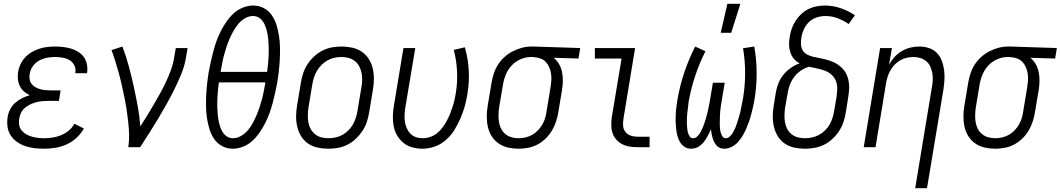

<svg xmlns="http://www.w3.org/2000/svg" viewBox="-20 -772 5563 1007"><path d="M212 8Q186 8 160.5 5Q135 2 112 -6Q89 -14 69.5 -27.5Q50 -41 36.5 -61.5Q23 -82 19.5 -107Q16 -132 20 -158Q23 -178 33 -198Q43 -218 59.5 -232.5Q76 -247 96 -257Q116 -267 136 -273Q119 -281 105.5 -292.5Q92 -304 84 -320.5Q76 -337 74 -356Q72 -375 75 -395Q78 -415 87.5 -435Q97 -455 112.5 -471.5Q128 -488 147 -499Q166 -510 186 -516.5Q206 -523 227 -525.5Q248 -528 269 -528Q290 -528 311.5 -525.5Q333 -523 353 -517Q373 -511 390.5 -500Q408 -489 419.5 -473Q431 -457 435.5 -436Q440 -415 437 -393L436 -388H375V-391Q379 -411 370 -429Q361 -447 345 -456.5Q329 -466 309 -469.5Q289 -473 269 -473Q248 -473 226.5 -469Q205 -465 185.5 -454.5Q166 -444 152.5 -425Q139 -406 136 -386Q133 -371 135 -357.5Q137 -344 144.5 -333.5Q152 -323 163.5 -316Q175 -309 188.5 -305Q202 -301 215.5 -299.5Q229 -298 243 -298H298L289 -243H234Q218 -243 202 -241.5Q186 -240 170.5 -236Q155 -232 140 -225Q125 -218 111.5 -207Q98 -196 90.5 -181Q83 -166 81 -150Q78 -133 80.5 -117Q83 -101 93 -88.5Q103 -76 117 -68Q131 -60 146.5 -55.5Q162 -51 178.5 -49Q195 -47 212 -47Q233 -47 256 -50.5Q279 -54 300.5 -63Q322 -72 340.5 -87Q359 -102 370 -123L420 -98Q405 -71 381 -49Q357 -27 329 -14.5Q301 -2 271 3Q241 8 212 8Z M653 0Q658 -34 657 -67Q656 -100 652.5 -132.5Q649 -165 644 -197.5Q639 -230 632.5 -261.5Q626 -293 619 -324.5Q612 -356 603.5 -387Q595 -418 585.5 -448.5Q576 -479 565 -509L622 -528Q641 -478 655 -426.5Q669 -375 680.5 -322.5Q692 -270 702 -216.5Q712 -163 716 -109Q734 -137 752 -166Q770 -195 787 -224.5Q804 -254 820.5 -283.5Q837 -313 851 -343.5Q865 -374 876.5 -405Q888 -436 893 -468L902 -520H964L955 -468Q948 -426 931.5 -385.5Q915 -345 895.5 -305.5Q876 -266 854.5 -227.5Q833 -189 810 -150.5Q787 -112 763 -74.5Q739 -37 715 0Z M1201 8Q1170 8 1144.5 -6Q1119 -20 1103 -43.5Q1087 -67 1078.5 -95Q1070 -123 1065.5 -152.5Q1061 -182 1060.5 -212.5Q1060 -243 1061.5 -273.5Q1063 -304 1066.5 -335Q1070 -366 1075 -396Q1080 -423 1086 -450Q1092 -477 1099 -503.5Q1106 -530 1115.5 -556.5Q1125 -583 1138 -608.5Q1151 -634 1167.5 -658Q1184 -682 1205 -701.5Q1226 -721 1253.5 -732Q1281 -743 1308 -743Q1339 -743 1364.5 -729Q1390 -715 1406 -691.5Q1422 -668 1430.5 -640Q1439 -612 1443.5 -582.5Q1448 -553 1448.5 -522.5Q1449 -492 1447.5 -461.5Q1446 -431 1442.5 -400Q1439 -369 1434 -339Q1429 -312 1423 -285Q1417 -258 1410 -231.5Q1403 -205 1393.5 -178.5Q1384 -152 1371 -126.5Q1358 -101 1341.5 -77Q1325 -53 1304 -33.5Q1283 -14 1255.5 -3Q1228 8 1201 8ZM1137 -395H1381Q1384 -417 1386 -438Q1388 -459 1389 -480.5Q1390 -502 1389.5 -523Q1389 -544 1387 -565Q1385 -586 1380.5 -606Q1376 -626 1367.5 -644.5Q1359 -663 1343.5 -675.5Q1328 -688 1306 -688Q1285 -688 1264 -675.5Q1243 -663 1228.5 -645Q1214 -627 1203 -607Q1192 -587 1183 -566Q1174 -545 1167 -523.5Q1160 -502 1154.5 -481Q1149 -460 1145 -438.5Q1141 -417 1137 -395ZM1203 -47Q1224 -47 1245 -59.5Q1266 -72 1281 -90Q1296 -108 1306.5 -128Q1317 -148 1326 -169Q1335 -190 1342 -211.5Q1349 -233 1354.5 -254Q1360 -275 1364 -296.5Q1368 -318 1372 -340H1128Q1125 -318 1123 -297Q1121 -276 1120 -254.5Q1119 -233 1119.5 -212Q1120 -191 1122 -170Q1124 -149 1128.5 -129Q1133 -109 1141.5 -90.5Q1150 -72 1165.5 -59.5Q1181 -47 1203 -47Z M1702 8Q1673 8 1645.5 2Q1618 -4 1596 -19Q1574 -34 1560 -56.5Q1546 -79 1539.5 -105.5Q1533 -132 1533 -160.5Q1533 -189 1538 -218L1558 -338Q1562 -363 1570 -387.5Q1578 -412 1592.5 -434.5Q1607 -457 1627.5 -476Q1648 -495 1672 -507Q1696 -519 1721 -523.5Q1746 -528 1771 -528Q1800 -528 1827.5 -522Q1855 -516 1877 -501Q1899 -486 1913.5 -463.5Q1928 -441 1934.5 -414.5Q1941 -388 1941 -359.5Q1941 -331 1936 -302L1916 -182Q1912 -157 1904 -132.5Q1896 -108 1881 -85.5Q1866 -63 1846 -44Q1826 -25 1802 -13Q1778 -1 1752.5 3.5Q1727 8 1702 8ZM1702 -47Q1720 -47 1739.5 -51Q1759 -55 1776 -64.5Q1793 -74 1807.5 -88.5Q1822 -103 1831.5 -120Q1841 -137 1846.5 -155Q1852 -173 1855 -191L1875 -311Q1879 -331 1879.5 -350.5Q1880 -370 1876.5 -388.5Q1873 -407 1864.5 -423.5Q1856 -440 1841.5 -451.5Q1827 -463 1809 -468Q1791 -473 1771 -473Q1753 -473 1734 -469Q1715 -465 1698 -455.5Q1681 -446 1666.5 -431.5Q1652 -417 1642 -400Q1632 -383 1626.5 -365Q1621 -347 1618 -329L1598 -209Q1595 -189 1594.5 -169.5Q1594 -150 1597 -131.5Q1600 -113 1609 -96.5Q1618 -80 1632 -68.5Q1646 -57 1664 -52Q1682 -47 1702 -47Z M2196 8Q2169 8 2143 1Q2117 -6 2097 -22Q2077 -38 2063.5 -60.5Q2050 -83 2045 -109Q2040 -135 2040.5 -162.5Q2041 -190 2046 -218L2096 -520H2158L2106 -209Q2103 -190 2102 -171Q2101 -152 2103.5 -134.5Q2106 -117 2113 -100.5Q2120 -84 2132 -71.5Q2144 -59 2161 -53Q2178 -47 2197 -47Q2216 -47 2235.5 -53.5Q2255 -60 2271 -72.5Q2287 -85 2299.5 -101.5Q2312 -118 2322 -136Q2332 -154 2339.5 -172.5Q2347 -191 2353 -209.5Q2359 -228 2363.5 -247Q2368 -266 2371 -285Q2380 -343 2377 -400Q2374 -457 2360 -510L2418 -524Q2435 -466 2438.5 -403Q2442 -340 2431 -276Q2426 -244 2417 -212.5Q2408 -181 2394.5 -150Q2381 -119 2363 -90Q2345 -61 2319 -38Q2293 -15 2260.5 -3.5Q2228 8 2196 8Z M2701 8Q2672 8 2645 2Q2618 -4 2596 -19Q2574 -34 2559.5 -56.5Q2545 -79 2539 -105.5Q2533 -132 2533 -160.5Q2533 -189 2538 -218L2558 -338Q2562 -362 2570 -386.5Q2578 -411 2592 -433Q2606 -455 2626 -473Q2646 -491 2669.5 -503Q2693 -515 2717.5 -521.5Q2742 -528 2767 -528H2781L3023 -520L3014 -465L2884 -469Q2901 -455 2912 -436Q2923 -417 2927.5 -395Q2932 -373 2932 -349.5Q2932 -326 2928 -302L2908 -182Q2904 -158 2896 -133.5Q2888 -109 2874.5 -86.5Q2861 -64 2841.5 -45Q2822 -26 2799 -14Q2776 -2 2750.5 3Q2725 8 2701 8ZM2701 -47Q2719 -47 2737.5 -51.5Q2756 -56 2772.5 -65.5Q2789 -75 2802.5 -89.5Q2816 -104 2825.5 -121Q2835 -138 2840 -156Q2845 -174 2847 -191L2867 -311Q2870 -330 2871.5 -348Q2873 -366 2870.5 -383.5Q2868 -401 2861.5 -417Q2855 -433 2844 -445.5Q2833 -458 2816.5 -464.5Q2800 -471 2782 -472L2772 -473H2763Q2745 -473 2727 -467.5Q2709 -462 2693 -452.5Q2677 -443 2663.5 -428.5Q2650 -414 2641 -397.5Q2632 -381 2626.5 -363.5Q2621 -346 2618 -329L2598 -209Q2595 -189 2594.5 -169.5Q2594 -150 2597 -131.5Q2600 -113 2608.5 -96.5Q2617 -80 2631 -68.5Q2645 -57 2663 -52Q2681 -47 2701 -47Z M3323 0Q3301 0 3280.5 -3.5Q3260 -7 3242 -16.5Q3224 -26 3211 -41.5Q3198 -57 3192 -76Q3186 -95 3186 -116.5Q3186 -138 3189 -159L3240 -465H3100V-520H3311L3250 -150Q3247 -132 3248 -113.5Q3249 -95 3259.5 -81Q3270 -67 3287 -61Q3304 -55 3322 -55H3387V0Z M3760 -600 3795 -752H3863L3815 -600ZM3605 8Q3585 8 3570 -2Q3555 -12 3546 -27.5Q3537 -43 3532.5 -61Q3528 -79 3526 -97.5Q3524 -116 3523.5 -134.5Q3523 -153 3524 -172.5Q3525 -192 3527.5 -211Q3530 -230 3533 -249Q3545 -320 3568.5 -390.5Q3592 -461 3626 -528L3680 -503Q3648 -440 3626 -373.5Q3604 -307 3592 -240Q3591 -230 3589.5 -219Q3588 -208 3587 -197.5Q3586 -187 3584.5 -176.5Q3583 -166 3583 -155.5Q3583 -145 3582.5 -134.5Q3582 -124 3583 -113.5Q3584 -103 3585 -93Q3586 -83 3589 -73.5Q3592 -64 3598 -55.5Q3604 -47 3615 -47Q3627 -47 3637 -56.5Q3647 -66 3653 -77Q3659 -88 3664 -99Q3669 -110 3673 -121.5Q3677 -133 3680.5 -144.5Q3684 -156 3687 -167.5Q3690 -179 3692.5 -190.5Q3695 -202 3697.5 -213.5Q3700 -225 3702 -236.5Q3704 -248 3706 -260L3719 -338H3781L3768 -260Q3766 -248 3764 -236.5Q3762 -225 3760.5 -213.5Q3759 -202 3757.5 -190.5Q3756 -179 3756 -167.5Q3756 -156 3755.5 -144.5Q3755 -133 3755 -121.5Q3755 -110 3756 -99Q3757 -88 3760 -77Q3763 -66 3769 -56.5Q3775 -47 3787 -47Q3798 -47 3808 -56.5Q3818 -66 3824 -76.5Q3830 -87 3835 -98Q3840 -109 3843.5 -120Q3847 -131 3850.5 -142.5Q3854 -154 3857.5 -165Q3861 -176 3863.5 -187.5Q3866 -199 3868 -210.5Q3870 -222 3872.5 -233.5Q3875 -245 3877 -256Q3888 -323 3888 -389.5Q3888 -456 3877 -519L3936 -528Q3948 -461 3948.5 -390.5Q3949 -320 3937 -249Q3934 -230 3929.5 -211Q3925 -192 3920 -172.5Q3915 -153 3908.5 -134.5Q3902 -116 3894 -97.5Q3886 -79 3875.5 -61Q3865 -43 3851 -27.5Q3837 -12 3818 -2Q3799 8 3779 8Q3767 8 3756.5 4Q3746 0 3738.5 -8.5Q3731 -17 3726 -27Q3721 -37 3717.5 -48Q3714 -59 3712 -70.5Q3710 -82 3709 -94Q3704 -82 3698 -70.5Q3692 -59 3685.5 -48Q3679 -37 3671 -27Q3663 -17 3652.5 -8.5Q3642 0 3629.5 4Q3617 8 3605 8Z M4201 8Q4173 8 4145.5 2Q4118 -4 4096 -19Q4074 -34 4060 -56.5Q4046 -79 4039.5 -105.5Q4033 -132 4033 -160.5Q4033 -189 4038 -218L4049 -286Q4053 -311 4062.5 -335Q4072 -359 4088.5 -379.5Q4105 -400 4127 -415.5Q4149 -431 4174 -440Q4156 -449 4143.5 -464Q4131 -479 4125 -498Q4119 -517 4118.5 -537.5Q4118 -558 4122 -579Q4125 -600 4132.5 -621.5Q4140 -643 4152.5 -662.5Q4165 -682 4182 -698Q4199 -714 4219 -724Q4239 -734 4261.5 -738.5Q4284 -743 4305 -743Q4349 -743 4389.5 -729Q4430 -715 4464 -692L4431 -646Q4405 -664 4374 -676Q4343 -688 4309 -688Q4286 -688 4263 -680.5Q4240 -673 4223 -656.5Q4206 -640 4196 -618Q4186 -596 4183 -574Q4180 -556 4181 -538.5Q4182 -521 4190.5 -507Q4199 -493 4214 -485.5Q4229 -478 4246 -474Q4263 -470 4280 -467Q4297 -464 4313 -459.5Q4329 -455 4344.5 -449Q4360 -443 4373.5 -434Q4387 -425 4398.5 -413Q4410 -401 4417.5 -386.5Q4425 -372 4429 -355.5Q4433 -339 4433.5 -321.5Q4434 -304 4432 -286.5Q4430 -269 4427 -251L4416 -182Q4412 -157 4404 -132.5Q4396 -108 4381 -85Q4366 -62 4346 -43.5Q4326 -25 4302 -13Q4278 -1 4252 3.5Q4226 8 4201 8ZM4201 -47Q4220 -47 4239 -51Q4258 -55 4275.5 -64.5Q4293 -74 4307.5 -88.5Q4322 -103 4331.5 -119.5Q4341 -136 4346.5 -154.5Q4352 -173 4355 -191L4367 -260Q4370 -282 4371 -304.5Q4372 -327 4364.5 -346.5Q4357 -366 4341.5 -380Q4326 -394 4306 -401.5Q4286 -409 4265 -413Q4244 -417 4223 -422Q4199 -415 4178.5 -400.5Q4158 -386 4143.5 -366Q4129 -346 4121 -323Q4113 -300 4110 -277L4098 -209Q4095 -189 4094.5 -169.5Q4094 -150 4097 -131.5Q4100 -113 4108.5 -96.5Q4117 -80 4131 -68.5Q4145 -57 4163.5 -52Q4182 -47 4201 -47Z M4780 215 4867 -311Q4871 -331 4872 -350Q4873 -369 4870 -387Q4867 -405 4859.5 -422Q4852 -439 4838.5 -450.5Q4825 -462 4807.5 -467.5Q4790 -473 4771 -473Q4753 -473 4735.5 -469Q4718 -465 4702 -456Q4686 -447 4672.5 -433Q4659 -419 4650 -403Q4641 -387 4635.5 -370Q4630 -353 4627 -335L4572 0H4510L4596 -520H4658L4643 -433Q4655 -455 4672 -473.5Q4689 -492 4710.5 -504.5Q4732 -517 4755.5 -522.5Q4779 -528 4802 -528Q4828 -528 4852 -520Q4876 -512 4893 -495Q4910 -478 4919 -454.5Q4928 -431 4931.5 -406Q4935 -381 4933.5 -355Q4932 -329 4928 -302L4842 215Z M5201 8Q5172 8 5145 2Q5118 -4 5096 -19Q5074 -34 5059.5 -56.5Q5045 -79 5039 -105.5Q5033 -132 5033 -160.5Q5033 -189 5038 -218L5058 -338Q5062 -362 5070 -386.5Q5078 -411 5092 -433Q5106 -455 5126 -473Q5146 -491 5169.5 -503Q5193 -515 5217.5 -521.5Q5242 -528 5267 -528H5281L5523 -520L5514 -465L5384 -469Q5401 -455 5412 -436Q5423 -417 5427.5 -395Q5432 -373 5432 -349.5Q5432 -326 5428 -302L5408 -182Q5404 -158 5396 -133.5Q5388 -109 5374.5 -86.5Q5361 -64 5341.5 -45Q5322 -26 5299 -14Q5276 -2 5250.5 3Q5225 8 5201 8ZM5201 -47Q5219 -47 5237.5 -51.5Q5256 -56 5272.5 -65.5Q5289 -75 5302.5 -89.5Q5316 -104 5325.5 -121Q5335 -138 5340 -156Q5345 -174 5347 -191L5367 -311Q5370 -330 5371.5 -348Q5373 -366 5370.5 -383.5Q5368 -401 5361.5 -417Q5355 -433 5344 -445.5Q5333 -458 5316.5 -464.5Q5300 -471 5282 -472L5272 -473H5263Q5245 -473 5227 -467.5Q5209 -462 5193 -452.5Q5177 -443 5163.5 -428.5Q5150 -414 5141 -397.5Q5132 -381 5126.5 -363.5Q5121 -346 5118 -329L5098 -209Q5095 -189 5094.5 -169.5Q5094 -150 5097 -131.5Q5100 -113 5108.5 -96.5Q5117 -80 5131 -68.5Q5145 -57 5163 -52Q5181 -47 5201 -47Z"/></svg>

Font: Iosevka SS18 Light
Style: Italic
Weight: 300
Italic angle: -9°
Monospace: yes
Designer: Belleve Invis
Foundry: Belleve Invis
Version: Version 25.1.1; ttfautohint (v1.8.4)